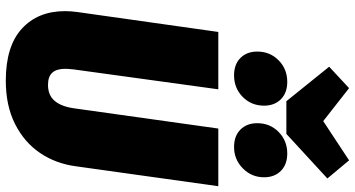

<svg xmlns="http://www.w3.org/2000/svg" viewBox="-294 -882 1195 646"><g transform="rotate(90 303.0 -558.5)"><path d="M539 -217Q530 -149 494 -96Q458 -43 396.5 -12Q335 19 251 19Q135 19 76 -35Q17 -89 17 -180Q17 -201 20 -222L87 -696H280L213 -209Q211 -189 211 -181Q211 -152 224 -137.5Q237 -123 265 -123Q300 -123 319 -145.5Q338 -168 344 -211L412 -696H606ZM519 -1136 580 -1063 430 -925H320L204 -1069L276 -1136L387 -1049ZM153 -827Q153 -870 182.5 -899Q212 -928 255 -928Q292 -928 313.5 -906.5Q335 -885 335 -850Q335 -807 305.5 -778Q276 -749 233 -749Q196 -749 174.5 -770.5Q153 -792 153 -827ZM394 -827Q394 -870 423.5 -899Q453 -928 496 -928Q533 -928 554.5 -906.5Q576 -885 576 -850Q576 -808 546 -778.5Q516 -749 474 -749Q437 -749 415.5 -770.5Q394 -792 394 -827Z"/></g></svg>

Font: Fira Sans Condensed Black
Style: Italic
Weight: 900
Width: 3
Italic angle: -8°
Designer: Carrois Corporate & Edenspiekermann AG
Foundry: Carrois Corporate GbR & Edenspiekermann AG
Version: Version 4.203